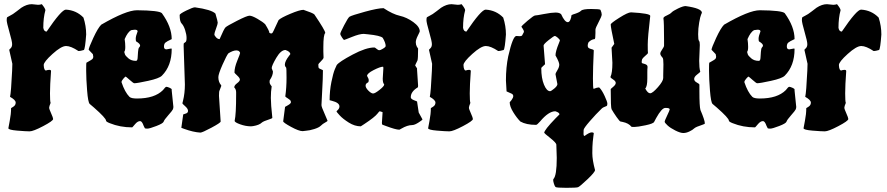

<svg xmlns="http://www.w3.org/2000/svg" viewBox="-20 -587 4239 918"><path d="M132 -567 162 -564Q171 -564 180 -567Q197 -546 197 -538Q187 -502 187 -454Q190 -436 203 -436Q274 -541 295 -541Q345 -538 379 -503Q392 -463 392 -422Q387 -353 381 -348Q364 -343 357 -343H355Q319 -367 296 -367Q273 -367 231 -329Q189 -291 189 -276Q190 -250 200 -250Q208 -253 216 -253Q224 -253 224 -247Q219 -179 219 -140.5Q219 -102 222 -95Q215 -78 215 -72Q215 -66 224.5 -45Q234 -24 234 -18Q234 -9 186.5 16Q139 41 121.5 41Q104 41 62 37.5Q20 34 20 26Q20 24 26.5 -9Q33 -42 33 -70L44 -77Q55 -84 55 -96.5Q55 -109 28 -124Q33 -145 38 -249L39 -282L24 -349Q24 -350 31 -356.5Q38 -363 38 -376Q38 -389 25 -434Q12 -479 12 -491Q12 -503 15 -505Q18 -507 27 -511.5Q36 -516 42 -520Q48 -524 60.5 -533.5Q73 -543 82 -550Q108 -567 132 -567Z M631 -389Q629 -391 629 -402.5Q629 -414 638 -437Q638 -445 624 -445L608 -443Q591 -435 576 -400Q579 -381 579 -362.5Q579 -344 574 -339Q575 -334 577.5 -327Q580 -320 594 -308Q608 -296 630 -296Q637 -296 638 -309Q639 -322 640 -339Q641 -356 645.5 -360.5Q650 -365 650 -369Q650 -378 631 -389ZM801 -154 809 -76Q809 -70 806.5 -64Q804 -58 784.5 -36Q765 -14 762.5 -5.5Q760 3 727.5 15.5Q695 28 684.5 28Q674 28 672.5 26Q671 24 667 15Q659 -8 650 -8Q638 -8 625.5 7Q613 22 612 22Q554 22 505 2Q487 -5 487 -10Q487 -22 429 -73L409 -90Q401 -97 396.5 -154Q392 -211 392 -248.5Q392 -286 393 -287Q394 -288 406 -294.5Q418 -301 422 -305Q426 -309 426 -316L424 -328Q404 -348 404 -349Q404 -358 426 -405.5Q448 -453 464 -469Q583 -538 635 -538Q741 -537 754 -524Q801 -459 801 -400Q777 -389 770.5 -383Q764 -377 764 -364Q764 -351 776 -351L798 -355Q801 -355 801 -353Q801 -272 754 -225Q741 -212 688.5 -200.5Q636 -189 622 -189Q618 -189 600 -205Q582 -221 580.5 -221Q579 -221 570 -211Q561 -201 561 -194Q577 -146 599 -124Q607 -116 635 -116Q719 -116 759 -156Q771 -172 775.5 -172Q780 -172 790.5 -167.5Q801 -163 801 -159Z M1526 -340 1527 -312Q1527 -306 1514.5 -294Q1502 -282 1502 -278Q1502 -264 1504.5 -261.5Q1507 -259 1512 -257Q1524 -252 1524 -251Q1524 -214 1520.5 -153.5Q1517 -93 1517 -84.5Q1517 -76 1532 -43L1546 -10Q1546 -7 1534.5 -1Q1523 5 1514 14Q1505 23 1482.5 30Q1460 37 1444 38L1427 40Q1409 40 1371.5 19.5Q1334 -1 1334 -7L1343 -76L1357 -84Q1371 -92 1371 -98.5Q1371 -105 1366.5 -109Q1362 -113 1357 -116Q1344 -124 1344 -126Q1350 -168 1350 -215Q1350 -262 1348 -264Q1342 -270 1342 -278Q1342 -294 1362 -320L1368 -328Q1368 -340 1345 -348Q1323 -348 1301 -310.5Q1279 -273 1279 -261L1285 -245Q1285 -226 1270 -204Q1269 -202 1269 -194Q1269 -186 1279 -174Q1275 -150 1275 -119Q1275 -88 1282 -25V-24Q1282 -21 1272 -18Q1238 -7 1232 -1Q1220 11 1190 16L1180 17Q1155 17 1128.5 7.5Q1102 -2 1102 -9V-10Q1109 -40 1109 -135V-146Q1109 -160 1100 -169Q1100 -179 1113.5 -189Q1127 -199 1127 -206.5Q1127 -214 1114 -226Q1101 -238 1101 -240Q1101 -264 1114.5 -297Q1128 -330 1128 -333.5Q1128 -337 1123.5 -341.5Q1119 -346 1110 -346Q1094 -346 1072 -332Q1064 -323 1044 -278Q1024 -233 1024 -218Q1024 -195 1037 -180Q1038 -179 1038 -176L1030 -155Q1027 -152 1027 -129L1035 -6Q1035 0 991 23.5Q947 47 938 47Q904 45 860 29L847 24L856 -40L868 -44Q879 -47 879 -57Q879 -67 865.5 -79Q852 -91 852 -93L855 -105Q864 -141 864 -183L858 -367Q858 -379 859 -380Q865 -384 867 -386Q872 -389 872 -405.5Q872 -422 865 -443.5Q858 -465 848.5 -474.5Q839 -484 839 -515Q839 -521 870.5 -536.5Q902 -552 912 -552Q991 -541 1010 -522Q1021 -485 1021 -478.5Q1021 -472 1013 -450.5Q1005 -429 1005 -423Q1005 -417 1013 -408.5Q1021 -400 1030 -400Q1051 -449 1058 -456Q1065 -463 1113 -487.5Q1161 -512 1173 -512Q1185 -512 1211 -497Q1237 -482 1248 -471Q1268 -439 1268 -430Q1273 -427 1276.5 -427Q1280 -427 1282.5 -429.5Q1285 -432 1298 -461Q1311 -490 1312 -491Q1323 -502 1368 -521Q1413 -540 1431 -540Q1476 -525 1483 -518Q1535 -441 1535 -430V-429Q1526 -421 1526 -362Z M1810 -211 1813 -261Q1813 -268 1811 -268Q1798 -268 1766.5 -252Q1735 -236 1735 -224Q1743 -211 1743 -203.5Q1743 -196 1740 -193Q1728 -188 1728 -177.5Q1728 -167 1741.5 -153.5Q1755 -140 1764 -140Q1773 -140 1795 -157.5Q1817 -175 1817 -183L1816 -185Q1810 -191 1810 -211ZM1974 -254 1979 -178Q1979 -169 1977 -169Q1944 -149 1944 -122Q1944 -114 1959 -108L1974 -102L1982 -49L2000 -16Q2000 -14 1991 -8Q1965 11 1951 11Q1928 11 1899 28L1890 33H1888Q1872 33 1824 15L1808 9Q1806 7 1806 0L1809 -47V-51L1796 -55Q1793 -55 1785 -44Q1772 -27 1722 6L1705 17Q1676 17 1647.5 -1Q1619 -19 1604 -35.5Q1589 -52 1589 -54Q1589 -56 1593 -59Q1603 -68 1603 -78Q1603 -96 1567 -105L1556 -108Q1556 -153 1564.5 -195Q1573 -237 1581 -256L1590 -276Q1602 -292 1666 -326Q1730 -360 1770 -360Q1773 -360 1780.5 -353.5Q1788 -347 1793.5 -347Q1799 -347 1807 -352Q1824 -361 1824 -367Q1824 -382 1810 -406Q1799 -417 1739 -423L1719 -425Q1699 -425 1663 -410.5Q1627 -396 1625 -396Q1623 -396 1615 -408Q1607 -420 1607 -425.5Q1607 -431 1625.5 -466.5Q1644 -502 1651 -507Q1663 -514 1725 -531Q1787 -548 1814 -548Q1858 -519 1891.5 -511.5Q1925 -504 1956 -481.5Q1987 -459 1987 -437Q1987 -435 1977.5 -416Q1968 -397 1968 -385Q1968 -373 1973 -364L1979 -355Q1979 -305 1976 -298Q1965 -276 1965 -274L1974 -260Z M2139 -567 2169 -564Q2178 -564 2187 -567Q2204 -546 2204 -538Q2194 -502 2194 -454Q2197 -436 2210 -436Q2281 -541 2302 -541Q2352 -538 2386 -503Q2399 -463 2399 -422Q2394 -353 2388 -348Q2371 -343 2364 -343H2362Q2326 -367 2303 -367Q2280 -367 2238 -329Q2196 -291 2196 -276Q2197 -250 2207 -250Q2215 -253 2223 -253Q2231 -253 2231 -247Q2226 -179 2226 -140.5Q2226 -102 2229 -95Q2222 -78 2222 -72Q2222 -66 2231.5 -45Q2241 -24 2241 -18Q2241 -9 2193.5 16Q2146 41 2128.5 41Q2111 41 2069 37.5Q2027 34 2027 26Q2027 24 2033.5 -9Q2040 -42 2040 -70L2051 -77Q2062 -84 2062 -96.5Q2062 -109 2035 -124Q2040 -145 2045 -249L2046 -282L2031 -349Q2031 -350 2038 -356.5Q2045 -363 2045 -376Q2045 -389 2032 -434Q2019 -479 2019 -491Q2019 -503 2022 -505Q2025 -507 2034 -511.5Q2043 -516 2049 -520Q2055 -524 2067.5 -533.5Q2080 -543 2089 -550Q2115 -567 2139 -567Z M2579 -369 2586 -280Q2586 -279 2577 -271.5Q2568 -264 2568 -261Q2568 -213 2581 -182Q2594 -151 2610 -151Q2615 -151 2630 -163.5Q2645 -176 2645 -185L2636 -232Q2636 -237 2645 -251.5Q2654 -266 2654 -278Q2654 -290 2636 -322Q2636 -341 2652 -380L2657 -393Q2657 -398 2647 -406.5Q2637 -415 2632.5 -415Q2628 -415 2603.5 -395.5Q2579 -376 2579 -369ZM2825 226Q2825 236 2788.5 270.5Q2752 305 2744 308Q2736 311 2688 311Q2640 311 2636 307Q2632 303 2628.5 291.5Q2625 280 2625 275Q2625 270 2626 269Q2642 253 2642 168L2640 105Q2640 96 2611 73Q2582 50 2582 48Q2582 35 2636 -21L2655 -40Q2655 -49 2635 -55Q2603 -55 2562 -6Q2548 10 2543 10Q2496 10 2468 -6Q2451 -23 2434 -50.5Q2417 -78 2417 -98L2426 -109Q2434 -120 2434 -127.5Q2434 -135 2426.5 -139Q2419 -143 2402 -150L2399 -202Q2399 -266 2410 -318Q2432 -415 2449 -415L2465 -414Q2473 -414 2476 -417L2485 -434Q2485 -442 2479 -450L2473 -459Q2473 -463 2502.5 -488Q2532 -513 2538.5 -513Q2545 -513 2581 -520Q2617 -527 2636 -527Q2655 -527 2663 -519Q2680 -481 2695 -481Q2702 -481 2707 -492.5Q2712 -504 2712 -513Q2712 -515 2720 -518Q2750 -527 2758 -535.5Q2766 -544 2806.5 -544Q2847 -544 2851 -540Q2857 -526 2857 -517.5Q2857 -509 2842 -481Q2827 -453 2827 -445V-429Q2827 -400 2823 -400Q2808 -399 2794 -385Q2790 -377 2790 -369.5Q2790 -362 2793 -359Q2796 -356 2802 -354Q2819 -350 2819 -346Q2815 -260 2815 -212.5Q2815 -165 2818 -162Q2835 -169 2843 -169L2846 -168Q2858 -156 2871 -128Q2884 -100 2884 -91Q2884 -82 2880 -80Q2863 -74 2857 -68Q2829 -41 2800 -7.5Q2771 26 2770.5 34Q2770 42 2770 52.5Q2770 63 2775 63Q2798 46 2808.5 46Q2819 46 2819 51Q2819 52 2817.5 61Q2816 70 2814 91.5Q2812 113 2812 145.5Q2812 178 2825 226Z M3326 -372 3323 -296Q3323 -262 3328 -245V-244Q3328 -242 3313.5 -231Q3299 -220 3299 -209.5Q3299 -199 3311.5 -192.5Q3324 -186 3324 -182V-151Q3324 -78 3329 -61Q3350 -12 3350 3Q3350 6 3340 9Q3306 20 3299 27Q3292 34 3276.5 41.5Q3261 49 3247 49Q3233 49 3209 37Q3185 25 3171.5 12.5Q3158 0 3158 -5Q3158 -10 3170 -35Q3182 -60 3182 -64Q3182 -71 3163 -71H3161Q3144 -71 3117 -22L3108 -5Q3105 4 3066.5 12Q3028 20 3014 20Q3000 20 2999 19Q2986 2 2957 -4L2947 -6Q2943 -6 2928 -27.5Q2913 -49 2904 -65Q2900 -73 2900 -161Q2900 -162 2912 -172Q2924 -182 2924 -190.5Q2924 -199 2911.5 -207Q2899 -215 2899 -218V-220Q2908 -238 2908 -287L2904 -359L2917 -377Q2900 -456 2900 -470Q2900 -476 2941 -502Q2982 -528 2997 -528Q3089 -523 3089 -511Q3077 -409 3077 -374Q3077 -339 3078 -333Q3078 -331 3063.5 -318.5Q3049 -306 3049 -299L3048 -291Q3048 -287 3050 -285L3063 -281Q3076 -277 3076 -268V-264Q3075 -258 3075 -241V-212Q3075 -173 3065 -164Q3077 -141 3088.5 -141Q3100 -141 3125.5 -170Q3151 -199 3151 -214V-226L3152 -279Q3152 -307 3148 -311Q3137 -323 3137 -330.5Q3137 -338 3146 -350.5Q3155 -363 3155 -369V-397Q3155 -482 3152 -499V-500Q3152 -506 3168 -513Q3184 -520 3191 -527.5Q3198 -535 3222 -546.5Q3246 -558 3258 -558Q3336 -547 3336 -526Q3336 -525 3332 -516.5Q3328 -508 3323 -479.5Q3318 -451 3318 -423.5Q3318 -396 3322 -392Q3326 -388 3326 -372Z M3609 -389Q3607 -391 3607 -402.5Q3607 -414 3616 -437Q3616 -445 3602 -445L3586 -443Q3569 -435 3554 -400Q3557 -381 3557 -362.5Q3557 -344 3552 -339Q3553 -334 3555.5 -327Q3558 -320 3572 -308Q3586 -296 3608 -296Q3615 -296 3616 -309Q3617 -322 3618 -339Q3619 -356 3623.5 -360.5Q3628 -365 3628 -369Q3628 -378 3609 -389ZM3779 -154 3787 -76Q3787 -70 3784.5 -64Q3782 -58 3762.5 -36Q3743 -14 3740.5 -5.5Q3738 3 3705.5 15.5Q3673 28 3662.5 28Q3652 28 3650.5 26Q3649 24 3645 15Q3637 -8 3628 -8Q3616 -8 3603.5 7Q3591 22 3590 22Q3532 22 3483 2Q3465 -5 3465 -10Q3465 -22 3407 -73L3387 -90Q3379 -97 3374.5 -154Q3370 -211 3370 -248.5Q3370 -286 3371 -287Q3372 -288 3384 -294.5Q3396 -301 3400 -305Q3404 -309 3404 -316L3402 -328Q3382 -348 3382 -349Q3382 -358 3404 -405.5Q3426 -453 3442 -469Q3561 -538 3613 -538Q3719 -537 3732 -524Q3779 -459 3779 -400Q3755 -389 3748.5 -383Q3742 -377 3742 -364Q3742 -351 3754 -351L3776 -355Q3779 -355 3779 -353Q3779 -272 3732 -225Q3719 -212 3666.5 -200.5Q3614 -189 3600 -189Q3596 -189 3578 -205Q3560 -221 3558.5 -221Q3557 -221 3548 -211Q3539 -201 3539 -194Q3555 -146 3577 -124Q3585 -116 3613 -116Q3697 -116 3737 -156Q3749 -172 3753.5 -172Q3758 -172 3768.5 -167.5Q3779 -163 3779 -159Z M3934 -567 3964 -564Q3973 -564 3982 -567Q3999 -546 3999 -538Q3989 -502 3989 -454Q3992 -436 4005 -436Q4076 -541 4097 -541Q4147 -538 4181 -503Q4194 -463 4194 -422Q4189 -353 4183 -348Q4166 -343 4159 -343H4157Q4121 -367 4098 -367Q4075 -367 4033 -329Q3991 -291 3991 -276Q3992 -250 4002 -250Q4010 -253 4018 -253Q4026 -253 4026 -247Q4021 -179 4021 -140.5Q4021 -102 4024 -95Q4017 -78 4017 -72Q4017 -66 4026.5 -45Q4036 -24 4036 -18Q4036 -9 3988.5 16Q3941 41 3923.5 41Q3906 41 3864 37.5Q3822 34 3822 26Q3822 24 3828.5 -9Q3835 -42 3835 -70L3846 -77Q3857 -84 3857 -96.5Q3857 -109 3830 -124Q3835 -145 3840 -249L3841 -282L3826 -349Q3826 -350 3833 -356.5Q3840 -363 3840 -376Q3840 -389 3827 -434Q3814 -479 3814 -491Q3814 -503 3817 -505Q3820 -507 3829 -511.5Q3838 -516 3844 -520Q3850 -524 3862.5 -533.5Q3875 -543 3884 -550Q3910 -567 3934 -567Z"/></svg>

Font: Piedra
Style: Regular
Weight: 400
Designer: Angel Koziupa & Ale Paul
Foundry: Angel Koziupa and Alejandro Paul
Version: Version 1.000